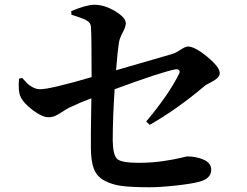

<svg xmlns="http://www.w3.org/2000/svg" viewBox="-20 -792 1040 809"><path d="M611 -266 596 -280Q691 -393 735 -482Q739 -491 734.5 -496Q730 -501 720 -500Q661 -489 463 -416Q455 -296 455 -200Q456 -137 474.5 -121.5Q493 -106 564 -106Q619 -106 666.5 -113Q714 -120 740 -126.5Q766 -133 768 -133Q807 -133 838.5 -119Q870 -105 870 -77Q870 -39 819 -26Q784 -17 719 -10Q654 -3 609 -3Q535 -3 493 -8.5Q451 -14 419 -31.5Q387 -49 375 -82Q363 -115 363 -170Q362 -202 365 -378Q315 -359 273 -339Q259 -332 241 -320Q223 -308 211 -303Q199 -298 184 -298Q158 -298 118 -328Q78 -358 66 -386Q56 -407 60 -460L73 -464Q89 -447 95.5 -440Q102 -433 117.5 -424.5Q133 -416 149 -416Q191 -416 366 -467Q366 -654 363 -680Q362 -697 343 -707Q324 -717 281 -730L280 -745Q344 -772 378 -772Q420 -772 465 -745Q510 -718 510 -694Q510 -679 497 -655Q484 -631 481 -612Q476 -582 469 -496Q701 -563 704 -564Q721 -569 741 -582.5Q761 -596 772 -596Q801 -596 853.5 -552.5Q906 -509 906 -484Q906 -472 894.5 -462Q883 -452 864.5 -443Q846 -434 840 -428Q725 -331 611 -266Z"/></svg>

Font: Swei Spring CJKtc
Style: Bold
Weight: 700
Version: Version 1.021